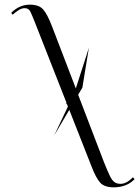

<svg xmlns="http://www.w3.org/2000/svg" viewBox="-20 -559 597 823"><path d="M212 22 271 -102 267 -113H261L266 -116L134 -452Q118 -493 110.5 -508.5Q103 -524 86 -524Q74 -524 61.5 -516.5Q49 -509 34 -496L28 -504Q63 -539 108 -539Q147 -539 165 -518.5Q183 -498 203 -446L305 -180L361 -354L333 -183L315 -153L426 137Q441 174 450.5 194Q460 214 470.5 221.5Q481 229 497 229Q522 229 550 201L557 209Q523 244 467 244Q428 244 409.5 224Q391 204 371 151L277 -88Z"/></svg>

Font: Noto Serif Display Light
Style: Regular
Weight: 300
Designer: Monotype Design Team
Foundry: Monotype Imaging Inc.
Version: Version 2.009